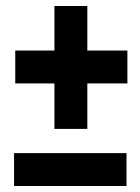

<svg xmlns="http://www.w3.org/2000/svg" viewBox="-20 -679 469 642"><path d="M27 -57V-167H403V-57ZM162 -248V-400H31V-510H162V-659H272V-510H406V-400H272V-248Z"/></svg>

Font: Stick No Bills ExtraLight
Style: Bold
Weight: 700
Version: Version 2.000